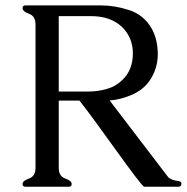

<svg xmlns="http://www.w3.org/2000/svg" viewBox="-20 -706 708 726"><path d="M616.7 -35.2Q630.4 -23.9 652.3 -22Q666 -20.5 666 -11.7V-10.3Q664.6 0 655.8 0H525.4Q521 0 492.2 -38.1Q463.4 -76.2 425.3 -128.9Q387.2 -181.6 347.2 -236.8Q307.1 -292 280.3 -325.7H202.1V-71.3Q202.1 -39.6 226.6 -31Q251 -22.5 251 -10.3Q251 0 241.2 0H75.7Q65.4 0 65.4 -10.3Q65.4 -22.5 89.8 -31Q114.3 -39.6 114.3 -71.3V-613.8Q114.3 -645 89.8 -653.8Q65.4 -662.6 65.4 -675.3Q65.4 -685.5 75.7 -685.5H363.8Q414.1 -685.5 468.8 -667.7Q523.4 -649.9 553.2 -598.6Q576.7 -557.1 576.7 -499Q575.7 -443.8 544.9 -399.9Q520.5 -365.2 477.1 -346.9Q433.6 -328.6 394.5 -326.2ZM202.1 -645V-359.9H315.4Q349.1 -359.9 383.8 -369.6Q418.5 -379.4 443.4 -404.3Q482.4 -441.9 482.4 -503.9Q482.4 -563.5 441.9 -603.5Q398.4 -645 325.2 -645Z"/></svg>

Font: Caudex
Style: Regular
Weight: 400
Version: Version 1.04